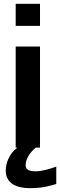

<svg xmlns="http://www.w3.org/2000/svg" viewBox="-20 -771 314 1003"><path d="M189 -528H62V0H71C26 32 10 85 10 120C10 188 67 212 137 212C209 212 250 197 274 190V99C250 109 200 124 167 124C130 124 114 115 114 91C114 62 134 27 167 0H189ZM189 -751H62V-636H189Z"/></svg>

Font: Audiowide
Style: Regular
Weight: 400
Designer: Astigmatic (AOETI)
Foundry: Astigmatic (AOETI)
Version: Version 1.002